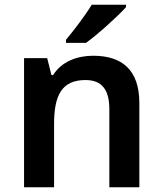

<svg xmlns="http://www.w3.org/2000/svg" viewBox="-20 -837 682 806"><path d="M509 -807V-817H365C338 -772 288 -707 257 -670V-657H341C390 -692 476 -770 509 -807ZM371 -603C303 -603 238 -578 203 -522H196L178 -593H81V-51H207V-316C207 -435 238 -501 339 -501C408 -501 439 -460 439 -379V-51H565V-404C565 -544 492 -603 371 -603Z"/></svg>

Font: Noto Sans Tamil UI SemiBold
Style: Regular
Weight: 600
Designer: Jelle Bosma - Monotype Design Team
Foundry: Monotype Imaging Inc.
Version: Version 2.004